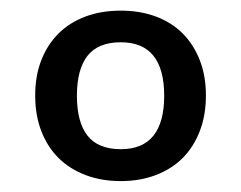

<svg xmlns="http://www.w3.org/2000/svg" viewBox="-20 -746 442 352"><path d="M201.5 -726.5Q236.5 -726.5 265.5 -715.8Q294.5 -705 314.8 -684.8Q335 -664.5 346.2 -635.8Q357.5 -607 357.5 -571Q357.5 -534.5 346.2 -505.5Q335 -476.5 314.8 -456.2Q294.5 -436 265.5 -425Q236.5 -414 201.5 -414Q166 -414 137 -425Q108 -436 87.5 -456.2Q67 -476.5 55.8 -505.5Q44.5 -534.5 44.5 -571Q44.5 -607 55.8 -635.8Q67 -664.5 87.5 -684.8Q108 -705 137 -715.8Q166 -726.5 201.5 -726.5ZM201.5 -472.5Q281 -472.5 281 -570.5Q281 -668.5 201.5 -668.5Q160 -668.5 140.5 -643.8Q121 -619 121 -570.5Q121 -522 140.5 -497.2Q160 -472.5 201.5 -472.5Z"/></svg>

Font: Lato 2
Style: Regular
Weight: 500
Designer: Lukasz Dziedzic with Adam Twardoch and Botio Nikoltchev
Foundry: tyPoland Lukasz Dziedzic
Version: Version 2.015; 2015-08-06; http://www.latofonts.com/